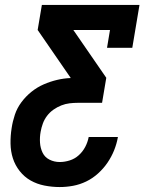

<svg xmlns="http://www.w3.org/2000/svg" viewBox="-20 -540 640 775"><path d="M221 215Q190 215 159.5 209Q129 203 103.5 188.5Q78 174 59.5 150.5Q41 127 32 99Q23 71 22.5 39.5Q22 8 27 -23Q31 -50 40 -77Q49 -104 66.5 -127.5Q84 -151 107 -169.5Q130 -188 156.5 -199.5Q183 -211 210.5 -217.5Q238 -224 265 -225V-226L132 -419L149 -520H543L514 -347H412L424 -419H276L409 -226L392 -125H295Q278 -125 261 -123Q244 -121 227.5 -114.5Q211 -108 196 -97.5Q181 -87 170 -72.5Q159 -58 153 -41.5Q147 -25 144 -8Q140 14 141.5 36Q143 58 152 76.5Q161 95 180 104.5Q199 114 221 114Q241 114 261.5 107.5Q282 101 298 86.5Q314 72 324 53Q334 34 338 13H456Q451 41 440.5 67Q430 93 414 116.5Q398 140 376 160Q354 180 328 192.5Q302 205 275 210Q248 215 221 215Z"/></svg>

Font: Iosevka Etoile Oblique
Style: Bold
Weight: 700
Italic angle: -9°
Designer: Belleve Invis
Foundry: Belleve Invis
Version: Version 15.5.2; ttfautohint (v1.8.4)